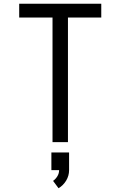

<svg xmlns="http://www.w3.org/2000/svg" viewBox="-20 -755 640 1020"><path d="M259 0V-662H82V-735H518V-662H341V0ZM291 245 262 206Q276 196 285 181Q294 166 294 149H253V55H347V149Q347 164 343 178Q339 192 331.5 204.5Q324 217 313.5 227.5Q303 238 291 245Z"/></svg>

Font: Nova Nerd Font
Style: Regular
Weight: 400
Designer: Belleve Invis
Foundry: Belleve Invis
Version: Version 24.1.4; ttfautohint (v1.8.4);Nerd Fonts 3.1.1